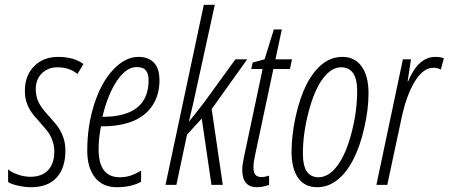

<svg xmlns="http://www.w3.org/2000/svg" viewBox="-20 -780 1893 810"><path d="M111.8 9.8Q84.5 9.8 54.7 2.9Q24.9 -3.9 14.2 -12.2V-65.9Q25.9 -54.2 53.5 -44.2Q81.1 -34.2 108.9 -34.2Q156.2 -34.2 182.6 -61.8Q209 -89.4 209 -140.1Q209 -161.6 203.6 -179.4Q198.2 -197.3 189.7 -212.4Q181.2 -227.5 151.9 -259.8Q120.1 -294.4 108.9 -312.3Q97.7 -330.1 91.3 -350.6Q85 -371.1 85 -397.9Q85 -461.4 124 -500.7Q163.1 -540 225.1 -540Q291.5 -540 332 -509.8L307.1 -467.8Q272.5 -496.1 223.1 -496.1Q183.1 -496.1 157 -470.9Q130.9 -445.8 130.9 -403.8Q130.9 -375 141.4 -351.6Q151.9 -328.1 181.2 -295.9Q216.3 -257.8 228.8 -238.3Q241.2 -218.8 248.5 -195.8Q255.9 -172.9 255.9 -145Q255.9 -70.8 218.5 -30.5Q181.2 9.8 111.8 9.8Z M472.2 9.8Q413.6 9.8 380.9 -31Q348.1 -71.8 348.1 -145Q348.1 -249.5 377.7 -341.1Q407.2 -432.6 457.8 -486.3Q508.3 -540 564 -540Q606.4 -540 629.6 -515.4Q652.8 -490.7 652.8 -440.9Q652.8 -380.9 623.8 -335.9Q594.7 -291 540.8 -269Q486.8 -247.1 412.1 -247.1H406.2Q396 -198.7 396 -149.9Q396 -32.2 485.8 -32.2Q508.8 -32.2 529.1 -38.6Q549.3 -44.9 575.2 -60.1V-13.2Q534.2 9.8 472.2 9.8ZM556.2 -497.1Q512.7 -497.1 473.6 -439.5Q434.6 -381.8 412.1 -287.1Q606.9 -287.1 606.9 -441.9Q606.9 -467.8 595.9 -482.4Q585 -497.1 556.2 -497.1Z M777.8 -268.1 801.3 -296.9 841.3 -348.1 973.1 -529.8H1022.9L873 -319.8L919.9 0H872.1L831.1 -279.8L769 -211.9L724.1 0H678.2L839.8 -759.8H886.2L798.8 -360.8Q794.9 -341.3 776.9 -268.1Z M1115.2 -39.1V0Q1087.9 9.8 1064 9.8Q1002 9.8 1002 -64Q1002 -82.5 1008.3 -112.8L1087.9 -488.8H1040L1045.9 -516.1L1096.2 -529.8L1135.3 -655.8H1168.9L1142.1 -529.8H1211.9L1203.1 -488.8H1133.3L1056.2 -126Q1049.3 -94.7 1049.3 -74.2Q1049.3 -52.2 1057.4 -42.7Q1065.4 -33.2 1083 -33.2Q1098.1 -33.2 1115.2 -39.1Z M1317.9 9.8Q1265.6 9.8 1237.8 -29.3Q1210 -68.4 1210 -140.1Q1210 -209.5 1227.5 -289.1Q1245.1 -368.7 1273.4 -424.1Q1301.8 -479.5 1339.8 -509.8Q1377.9 -540 1424.8 -540Q1476.6 -540 1505.6 -499.8Q1534.7 -459.5 1534.7 -386.2Q1534.7 -318.4 1516.8 -240.5Q1499 -162.6 1470.2 -106.7Q1441.4 -50.8 1402.8 -20.5Q1364.3 9.8 1317.9 9.8ZM1257.8 -130.9Q1257.8 -32.2 1323.7 -32.2Q1367.2 -32.2 1403.8 -81.8Q1440.4 -131.3 1463.6 -221.7Q1486.8 -312 1486.8 -396Q1486.8 -496.1 1418.9 -496.1Q1377.9 -496.1 1342 -448.2Q1306.2 -400.4 1282 -308.6Q1257.8 -216.8 1257.8 -130.9Z M1816.9 -540Q1835.9 -540 1852.5 -534.2L1839.8 -486.8Q1825.2 -494.1 1807.6 -494.1Q1766.1 -494.1 1730.5 -437Q1694.8 -379.9 1673.8 -280.8L1613.8 0H1567.9L1679.7 -529.8H1713.9L1699.7 -437H1701.7Q1744.6 -540 1816.9 -540Z"/></svg>

Font: TypoPRO Open Sans Condensed
Style: Italic
Weight: 300
Width: 3
Italic angle: -12°
Foundry: Ascender Corporation
Version: Version 1.10